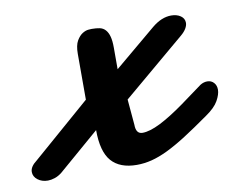

<svg xmlns="http://www.w3.org/2000/svg" viewBox="-106 -414 606 490"><g transform="rotate(-10 197.0 -169.0)"><path d="M158.7 -349.6Q170.9 -349.6 179.7 -347.7Q188.5 -345.7 194.3 -339.1Q200.2 -332.5 203.1 -321.5Q206.1 -310.5 206.1 -293V-236.8L314.5 -327.6Q339.4 -348.1 364.3 -348.1Q378.9 -348.1 388.7 -341.3Q398.4 -334.5 398.4 -323.2Q398.4 -316.4 393.8 -308.6Q389.2 -300.8 379.9 -293L217.8 -156.2L223.6 -89.8Q223.6 -65.9 240.7 -65.9Q259.3 -65.9 287.1 -79.8Q314.9 -93.8 351.6 -120.1L407.7 -161.1Q416.5 -166.5 425.8 -166.5Q436 -166.5 442.6 -159.4Q449.2 -152.3 449.2 -141.1Q449.2 -128.9 440.2 -112.8Q431.2 -96.7 407.7 -80.6Q371.1 -54.7 343.5 -37.1Q315.9 -19.5 293.2 -8.5Q270.5 2.4 251.2 7.3Q231.9 12.2 212.4 12.2Q168.5 12.2 146.7 -12.7Q125 -37.6 125 -93.3L18.6 -1.5Q9.3 5.9 -0.2 9Q-9.8 12.2 -18.1 12.2Q-33.7 12.2 -44.4 3.9Q-55.2 -4.4 -55.2 -16.6Q-55.2 -30.3 -37.6 -43.5L112.8 -174.3V-293Q112.8 -314.9 119.6 -326.7Q126.5 -338.4 134.8 -343.5Q143.1 -348.6 150.4 -349.1Q157.7 -349.6 158.7 -349.6Z"/></g></svg>

Font: Damion
Style: Regular
Weight: 400
Foundry: vernon adams
Version: Version 1.000